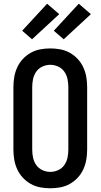

<svg xmlns="http://www.w3.org/2000/svg" viewBox="-20 -1003 540 1031"><path d="M250 8Q223 8 196 3Q169 -2 145 -15.5Q121 -29 102.5 -49Q84 -69 72.5 -94Q61 -119 56.5 -146Q52 -173 52 -200V-535Q52 -562 56.5 -589Q61 -616 72.5 -641Q84 -666 102.5 -686Q121 -706 145 -719.5Q169 -733 196 -738Q223 -743 250 -743Q277 -743 304 -738Q331 -733 355 -719.5Q379 -706 397.5 -686Q416 -666 427.5 -641Q439 -616 443.5 -589Q448 -562 448 -535V-200Q448 -173 443.5 -146Q439 -119 427.5 -94Q416 -69 397.5 -49Q379 -29 355 -15.5Q331 -2 304 3Q277 8 250 8ZM250 -80Q272 -80 292.5 -89.5Q313 -99 325.5 -117Q338 -135 342.5 -156.5Q347 -178 347 -200V-535Q347 -557 342.5 -578.5Q338 -600 325.5 -618Q313 -636 292.5 -645.5Q272 -655 250 -655Q228 -655 207.5 -645.5Q187 -636 174.5 -618Q162 -600 157.5 -578.5Q153 -557 153 -535V-200Q153 -178 157.5 -156.5Q162 -135 174.5 -117Q187 -99 207.5 -89.5Q228 -80 250 -80ZM322 -792 269 -838 403 -983 468 -927ZM152 -792 99 -838 233 -983 298 -927Z"/></svg>

Font: Iosevka Custom Semibold
Style: Regular
Weight: 600
Designer: Belleve Invis
Foundry: Belleve Invis
Version: Version 27.0.2; ttfautohint (v1.8.4)